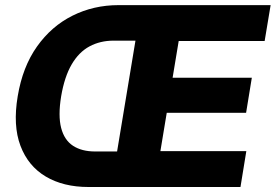

<svg xmlns="http://www.w3.org/2000/svg" viewBox="-20 -748 1102 768"><path d="M334 0Q233.4 0 162.8 -42Q92.3 -84 61.8 -165Q31.2 -246.1 50.8 -362.8Q70.3 -480.5 127.9 -561.8Q185.5 -643.1 270 -685.3Q354.5 -727.5 454.1 -727.5H622.6L598.6 -585.4H434.1Q380.9 -585.4 338.1 -562.5Q295.4 -539.6 266.6 -490.2Q237.8 -440.9 224.6 -362.8Q211.9 -285.2 224.6 -236.3Q237.3 -187.5 272.2 -164.8Q307.1 -142.1 360.4 -142.1H524.9L501 0ZM424.8 0 545.4 -727.5H1062.5L1038.6 -584H694.8L670.4 -437H987.3L964.4 -296.9H647L621.6 -143.6H965.3L941.9 0Z"/></svg>

Font: Inter 20pt ExtraBold
Style: Italic
Weight: 800
Italic angle: -9.3988°
Version: Version 4.001;git-66647c0bb